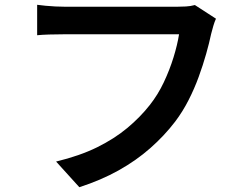

<svg xmlns="http://www.w3.org/2000/svg" viewBox="-20 -743 1040 801"><path d="M881 -665Q875 -652 870 -635Q865 -618 861 -602Q853 -564 840 -518Q827 -472 809 -422.5Q791 -373 766.5 -325Q742 -277 711 -236Q666 -177 607 -125Q548 -73 474.5 -32Q401 9 311 38L214 -69Q313 -93 385 -128.5Q457 -164 511 -209Q565 -254 605 -305Q639 -348 663.5 -400Q688 -452 704 -504Q720 -556 727 -600Q712 -600 676 -600Q640 -600 592 -600Q544 -600 491.5 -600Q439 -600 390 -600Q341 -600 303 -600Q265 -600 248 -600Q215 -600 184.5 -599Q154 -598 135 -596V-723Q150 -721 170 -719Q190 -717 211 -716Q232 -715 248 -715Q263 -715 293 -715Q323 -715 363 -715Q403 -715 447.5 -715Q492 -715 535.5 -715Q579 -715 617.5 -715Q656 -715 683.5 -715Q711 -715 722 -715Q736 -715 755.5 -716Q775 -717 793 -722Z"/></svg>

Font: Noto Sans SC Thin SemiBold
Style: Regular
Weight: 600
Version: Version 2.004-H2;hotconv 1.0.118;makeotfexe 2.5.65603